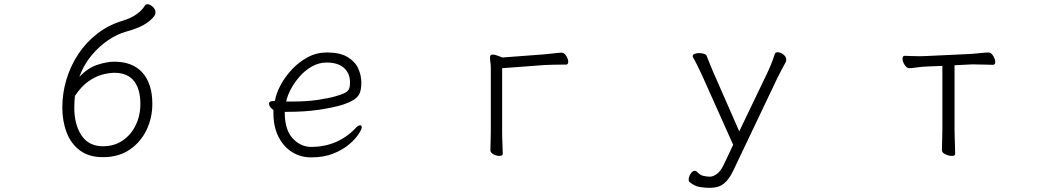

<svg xmlns="http://www.w3.org/2000/svg" viewBox="-20 -734 5040 915"><path d="M358 -368Q400 -411 445 -425.5Q490 -440 524 -440Q613 -440 659.5 -387Q706 -334 706 -239Q706 -172 678 -114Q650 -56 597.5 -20.5Q545 15 470 15Q404 15 361 -17Q318 -49 297.5 -103Q277 -157 277 -222Q277 -290 296.5 -355Q316 -420 353 -476Q390 -532 443.5 -573.5Q497 -615 564 -635Q640 -658 671 -708Q676 -714 682 -714Q694 -714 707.5 -702Q721 -690 721 -675Q721 -666 715 -657Q695 -632 663.5 -614.5Q632 -597 580 -583Q540 -572 497 -543.5Q454 -515 417 -471Q380 -427 358 -368ZM337 -277Q336 -266 335 -251Q334 -236 334 -222Q334 -140 368.5 -88.5Q403 -37 471 -37Q524 -37 564 -64Q604 -91 626.5 -137Q649 -183 649 -239Q649 -309 618.5 -348Q588 -387 525 -387Q500 -387 467.5 -378.5Q435 -370 401 -346Q367 -322 337 -277Z M1337 -201V-198Q1337 -116 1374.5 -75Q1412 -34 1463 -34Q1528 -34 1581.5 -57.5Q1635 -81 1675 -124Q1687 -137 1696 -137Q1704 -137 1704 -127Q1704 -118 1689 -95Q1674 -72 1644.5 -46.5Q1615 -21 1569.5 -2.5Q1524 16 1463 16Q1412 16 1371.5 -9.5Q1331 -35 1307 -82.5Q1283 -130 1283 -195V-210Q1262 -224 1262 -240Q1262 -252 1279 -252Q1281 -252 1285.5 -252.5Q1290 -253 1290 -253Q1296 -289 1317.5 -329Q1339 -369 1372 -404Q1405 -439 1447 -461.5Q1489 -484 1538 -484Q1599 -484 1635 -463Q1671 -442 1686.5 -409Q1702 -376 1702 -340Q1702 -311 1695 -292Q1688 -273 1667.5 -259.5Q1647 -246 1607 -233Q1562 -220 1497 -210.5Q1432 -201 1349 -201ZM1365 -250Q1441 -250 1494.5 -258Q1548 -266 1582 -276Q1613 -285 1626.5 -293Q1640 -301 1644 -312Q1648 -323 1648 -341Q1648 -385 1619 -410.5Q1590 -436 1537 -436Q1500 -436 1467 -417.5Q1434 -399 1408.5 -370Q1383 -341 1366 -309Q1349 -277 1344 -250Z M2319 -380Q2319 -396 2319 -410.5Q2319 -425 2317 -437Q2316 -445 2315.5 -450.5Q2315 -456 2315 -460Q2315 -474 2327 -474Q2339 -474 2356.5 -467Q2374 -460 2374 -460L2573 -475Q2596 -477 2621.5 -480Q2647 -483 2656 -483Q2669 -483 2678.5 -467.5Q2688 -452 2688 -440Q2688 -426 2677 -426Q2671 -426 2653.5 -426Q2636 -426 2614.5 -425.5Q2593 -425 2574 -424L2373 -409V-107Q2373 -76 2374.5 -47Q2376 -18 2376 -1Q2376 9 2360 9Q2347 9 2332 1.5Q2317 -6 2317 -19Q2317 -31 2318 -56.5Q2319 -82 2319 -108Z M3356 161Q3337 161 3313.5 157Q3290 153 3267 134Q3262 131 3262 122Q3262 109 3271 94.5Q3280 80 3291 80Q3298 80 3304 87Q3317 101 3333.5 104.5Q3350 108 3363 108Q3379 108 3397.5 94Q3416 80 3430 49L3474 -44L3324 -379Q3317 -394 3304.5 -419.5Q3292 -445 3283 -460Q3281 -464 3281 -466Q3281 -474 3290.5 -477.5Q3300 -481 3312 -481Q3324 -481 3335 -477.5Q3346 -474 3348 -467Q3355 -449 3362.5 -430.5Q3370 -412 3378 -393L3503 -108L3635 -383Q3645 -404 3655 -428.5Q3665 -453 3672 -476Q3675 -485 3686 -485Q3699 -485 3713 -474.5Q3727 -464 3727 -449Q3727 -443 3724 -437Q3716 -422 3705 -402Q3694 -382 3685 -363L3474 80Q3454 122 3429 141.5Q3404 161 3366 161Z M4471 -420 4396 -417Q4372 -416 4348 -412.5Q4324 -409 4313 -409Q4301 -409 4291 -425Q4281 -441 4281 -454Q4281 -468 4292 -468Q4300 -468 4320.5 -467Q4341 -466 4364 -466Q4372 -466 4380 -466.5Q4388 -467 4395 -467L4608 -477Q4633 -479 4657 -481.5Q4681 -484 4691 -484Q4703 -484 4713 -468Q4723 -452 4723 -439Q4723 -425 4712 -425Q4703 -425 4677.5 -426Q4652 -427 4626 -427H4609L4529 -423V-115Q4529 -109 4529.5 -86Q4530 -63 4531 -38Q4532 -13 4532 0Q4532 9 4516 9Q4502 9 4485.5 1.5Q4469 -6 4469 -18Q4469 -26 4469.5 -46.5Q4470 -67 4470.5 -87.5Q4471 -108 4471 -115Z"/></svg>

Font: Moon Stars Kai HW Light
Style: Regular
Weight: 300
Designer: GuiWonder
Version: Version 1.101